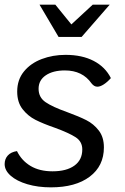

<svg xmlns="http://www.w3.org/2000/svg" viewBox="-26 -796 538 826"><path d="M-6 -90Q-6 -112 7.5 -127Q21 -142 47 -146Q67 -105 105.5 -82Q144 -59 200 -59Q260 -59 294 -83.5Q328 -108 328 -153Q328 -187 299.5 -205.5Q271 -224 211 -246Q159 -264 126.5 -280.5Q94 -297 71 -326.5Q48 -356 48 -402Q48 -453 77 -488.5Q106 -524 153.5 -542Q201 -560 256 -560Q327 -560 377 -534Q427 -508 451 -460Q436 -443 420.5 -433Q405 -423 393 -423Q379 -423 368 -437Q329 -493 253 -493Q202 -493 171 -472Q140 -451 140 -414Q140 -377 170 -356.5Q200 -336 262 -314Q314 -295 345.5 -279Q377 -263 399 -234.5Q421 -206 421 -162Q421 -82 360 -36Q299 10 193 10Q137 10 91.5 -3.5Q46 -17 20 -40Q-6 -63 -6 -90ZM144 -776H212L281 -691L373 -776H446L325 -637H226Z"/></svg>

Font: Krub Medium
Style: Italic
Weight: 500
Italic angle: -8°
Designer: Ekaluck Peanpanawate
Foundry: Cadson Demak Co.,Ltd.
Version: Version 1.000; ttfautohint (v1.6)